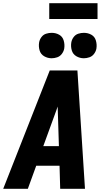

<svg xmlns="http://www.w3.org/2000/svg" viewBox="-42 -1173 638 1193"><path d="M-22 0H131L183 -143H328L332 0H486L439 -735H267ZM227 -265 309 -490Q313 -501 316 -511Q317 -501 317 -490L324 -265ZM479 -811Q496 -811 513.5 -817Q531 -823 542.5 -838.5Q554 -854 557 -871Q561 -896 554 -920.5Q547 -945 526 -957Q505 -969 479 -969Q462 -969 444.5 -963.5Q427 -958 415.5 -942.5Q404 -927 401 -909Q397 -884 404 -860Q411 -836 432.5 -823.5Q454 -811 479 -811ZM279 -811Q296 -811 313.5 -817Q331 -823 342.5 -838.5Q354 -854 357 -871Q361 -896 354 -920.5Q347 -945 326 -957Q305 -969 279 -969Q262 -969 244.5 -963.5Q227 -958 215.5 -942.5Q204 -927 201 -909Q197 -884 204 -860Q211 -836 232.5 -823.5Q254 -811 279 -811ZM264 -1055H564V-1153H264Z"/></svg>

Font: Iosevka Sparkle Heavy Oblique
Style: Regular
Weight: 900
Italic angle: -9°
Designer: Belleve Invis
Foundry: Belleve Invis
Version: Version 4.5.0; ttfautohint (v1.8.3)